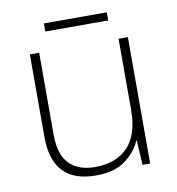

<svg xmlns="http://www.w3.org/2000/svg" viewBox="-76 -715 733 793"><g transform="rotate(-10 291.0 -318.0)"><path d="M492 -530V0H460L454 -103H452Q433 -58 387.5 -24Q342 10 264 10Q81 10 81 -183V-530H120V-187Q120 -103 158 -64Q196 -25 267 -25Q354 -25 403.5 -76Q453 -127 453 -232V-530ZM424 -646V-612H160V-646Z"/></g></svg>

Font: Noto Sans Gujarati ExtraLight
Style: Regular
Weight: 200
Designer: Jelle Bosma - Monotype Design Team, Universal Thirst
Foundry: Monotype Imaging Inc.
Version: Version 2.106; ttfautohint (v1.8.4.7-5d5b)